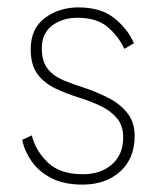

<svg xmlns="http://www.w3.org/2000/svg" viewBox="-20 -489 443 519"><path d="M66 -123Q76 -82 109 -50Q142 -18 204 -18Q252 -18 282.5 -44.5Q313 -71 313 -118Q313 -149 296.5 -169Q280 -189 253 -202Q226 -215 194 -225Q159 -236 129.5 -250Q100 -264 81.5 -288.5Q63 -313 63 -356Q63 -412 101.5 -440.5Q140 -469 192 -469Q253 -469 289.5 -439.5Q326 -410 342 -372L316 -357Q301 -390 271.5 -415.5Q242 -441 189 -441Q149 -441 121 -420Q93 -399 93 -358Q93 -323 109 -303Q125 -283 151.5 -272Q178 -261 210 -251Q245 -239 275.5 -223Q306 -207 325 -182.5Q344 -158 344 -121Q344 -61 305 -25.5Q266 10 203 10Q153 10 119 -7.5Q85 -25 65.5 -53Q46 -81 40 -111Z"/></svg>

Font: Jost* Thin
Style: Regular
Weight: 200
Version: Version 3.7